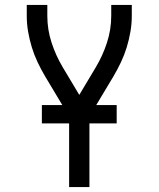

<svg xmlns="http://www.w3.org/2000/svg" viewBox="-20 -540 640 775"><path d="M259 215V-70L162 -232Q146 -259 132 -288.5Q118 -318 108.5 -349Q99 -380 93.5 -412Q88 -444 88 -476V-520H171V-476Q171 -421 188 -368.5Q205 -316 233 -269L300 -157L367 -269Q395 -316 412 -368.5Q429 -421 429 -476V-520H512V-476Q512 -444 506.5 -412Q501 -380 491.5 -349Q482 -318 468 -288.5Q454 -259 438 -232L341 -70V215ZM149 -42V-116H451V-42Z"/></svg>

Font: Zed Mono Extended
Style: Regular
Weight: 400
Width: 7
Monospace: yes
Designer: Belleve Invis
Foundry: Belleve Invis
Version: Version 1.0.0; ttfautohint (v1.8.4)